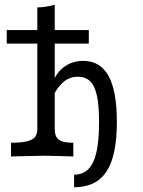

<svg xmlns="http://www.w3.org/2000/svg" viewBox="-20 -652 595 800"><path d="M135.5 -115.3V-621Q170.2 -621.8 208.1 -632.3V-115.3Q208.1 -93.5 215.3 -81Q222.6 -68.5 239.1 -62.9Q255.6 -57.3 285.5 -57.3V0L263.7 -0.8Q191.1 -3.2 167.7 -3.2Q150.8 -3.2 54 -0.8L25.8 0V-57.3Q67.7 -57.3 91.5 -62.9Q115.3 -68.5 125.4 -80.6Q135.5 -92.7 135.5 -115.3ZM392.7 -143.5Q392.7 -212.1 383.9 -253.2Q375 -294.4 355.6 -313.3Q336.3 -332.3 304.8 -332.3Q271.8 -332.3 246.8 -312.5Q221.8 -292.7 200 -250L202.4 -313.7Q217.7 -353.2 250.8 -375.8Q283.9 -398.4 326.6 -398.4Q397.6 -398.4 432.3 -335.5Q466.9 -272.6 466.9 -145.2Q466.9 -50.8 448 9.7Q429 70.2 389.5 99.2Q350 128.2 288.7 128.2V75.8Q325 75.8 348 52.8Q371 29.8 381.9 -18.1Q392.7 -66.1 392.7 -143.5ZM8.1 -526.6H350V-470.2H8.1Z"/></svg>

Font: Playfair Micro SmCond SmLight
Style: Regular
Weight: 360
Width: 4
Designer: Claus Eggers Sørensen
Foundry: Claus Eggers Sørensen
Version: Version 2.100;Glyphs 3.2 (3219)